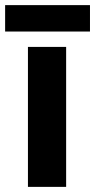

<svg xmlns="http://www.w3.org/2000/svg" viewBox="-31 -729 371 749"><path d="M-11 -709H320V-606H-11ZM78 -546H227V0H78Z"/></svg>

Font: OpenSansMMV
Style: Bold
Weight: 700
Foundry: Ascender Corporation
Version: Version 4.001